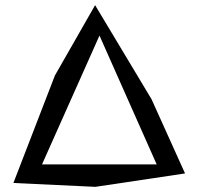

<svg xmlns="http://www.w3.org/2000/svg" viewBox="-20 -725 774 745"><path d="M568 -340 698 -52 350 0 32 -15 193 -432 349 -705ZM143 -87H588L366 -587Z"/></svg>

Font: wassup Sans
Style: Medium
Weight: 600
Version: Version 2.001